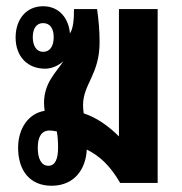

<svg xmlns="http://www.w3.org/2000/svg" viewBox="-20 -586 584 615"><path d="M145 9C219 9 255 -45 258 -107C300 -86 333 -55 365 0H485V-557H361V-149C327 -183 290 -209 248 -223C247 -232 246 -241 246 -249C246 -317 299 -347 299 -451C299 -488 296 -521 291 -557H217C217 -526 215 -495 204 -479C200 -527 170 -566 118 -566C64 -566 30 -524 30 -466C30 -403 70 -366 124 -366C147 -366 167 -376 183 -390C161 -355 121 -322 121 -256C121 -248 122 -240 123 -231C71 -223 38 -174 38 -113C38 -37 78 9 145 9ZM118 -420C97 -420 85 -439 85 -467C85 -495 97 -512 118 -512C140 -512 152 -495 152 -467C152 -438 140 -420 118 -420ZM135 -55C112 -55 101 -78 101 -113C101 -146 112 -168 139 -168C145 -168 152 -167 162 -165C165 -149 166 -130 166 -113C166 -79 158 -55 135 -55Z"/></svg>

Font: Noto Sans Thai Looped ExtraCondensed
Style: Bold
Weight: 700
Width: 2
Designer: Sasikarn Vongin, Ben Mitchell
Foundry: The Fontpad Ltd
Version: Version 1.001